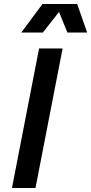

<svg xmlns="http://www.w3.org/2000/svg" viewBox="-20 -943 457 963"><path d="M294 -700 158 0H40L176 -700ZM367 -923 417 -780H318L276 -883L195 -780H87L193 -923Z"/></svg>

Font: MedMera Sans Semibold
Style: Italic
Weight: 600
Italic angle: -11°
Designer: Kasper Nordkvist
Foundry: UNCUT.wtf
Version: Version 1.300